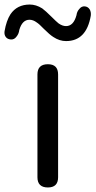

<svg xmlns="http://www.w3.org/2000/svg" viewBox="-73 -826 421 846"><path d="M138 0Q92 0 92 -45V-498Q92 -543 138 -543Q183 -543 183 -498V-271V-45Q183 0 138 0ZM218 -645Q189 -645 162 -663Q146 -673 120 -699Q100 -720 89 -727Q73 -739 57 -739Q25 -739 12 -694Q10 -677 0 -665Q-10 -651 -25 -652Q-40 -653 -47.5 -663Q-55 -673 -53 -688Q-45 -735 -27 -763Q2 -806 58 -806Q86 -806 113 -789Q128 -778 154 -752Q175 -731 185 -723Q202 -711 218 -711Q251 -711 264 -759Q266 -775 276 -786Q286 -799 300 -798Q314 -797 322 -785Q329 -773 327 -757Q308 -645 218 -645Z"/></svg>

Font: GenSenRounded JP R
Style: Regular
Weight: 400
Version: Version 1.501;PS 1;hotconv 16.6.51;makeotf.lib2.5.65220